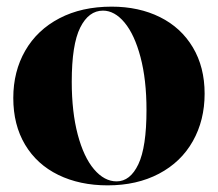

<svg xmlns="http://www.w3.org/2000/svg" viewBox="-20 -543 656 578"><path d="M20 -248Q20 -328 56 -390.5Q92 -453 159 -488Q226 -523 316 -523Q398 -523 461.5 -491.5Q525 -460 560.5 -400.5Q596 -341 596 -261Q596 -181 560.5 -118Q525 -55 458.5 -20Q392 15 304 15Q220 15 155.5 -16.5Q91 -48 55.5 -107.5Q20 -167 20 -248ZM331 3Q372 3 396.5 -48.5Q421 -100 421 -212Q421 -303 403 -371Q385 -439 355 -475Q325 -511 290 -511Q247 -511 221.5 -460Q196 -409 196 -297Q196 -206 214 -138Q232 -70 263 -33.5Q294 3 331 3Z"/></svg>

Font: Nyght Serif Bold
Style: Regular
Weight: 700
Designer: Maksym Kobuzan
Version: Version 0.410